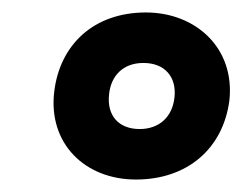

<svg xmlns="http://www.w3.org/2000/svg" viewBox="-20 -719 389 308"><path d="M214 -699C130 -699 76 -647 67 -572C57 -489 116 -431 198 -431C281 -431 338 -481 348 -558C357 -642 294 -699 214 -699ZM210 -618C245 -618 263 -595 260 -564C257 -531 235 -512 204 -512C171 -512 151 -533 155 -568C158 -597 177 -618 210 -618Z"/></svg>

Font: Exo 2 Extra Bold
Style: Italic
Weight: 800
Italic angle: -8°
Designer: Natanael Gama
Version: Version 1.001;PS 001.001;hotconv 1.0.88;makeotf.lib2.5.64775